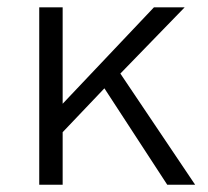

<svg xmlns="http://www.w3.org/2000/svg" viewBox="-20 -508 573 528"><path d="M87.9 0V-487.8H152.3V-222.7L403.3 -487.8H487.8L311 -305.7L516.6 0H439.9L267.1 -265.1L152.3 -144.5V0Z"/></svg>

Font: HK Grotesk Legacy
Style: Regular
Weight: 400
Designer: Alfredo Marco Pradil
Foundry: Hanken Design Co.
Version: Version 2.022;PS 002.022;hotconv 1.0.88;makeotf.lib2.5.64775